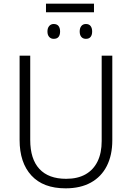

<svg xmlns="http://www.w3.org/2000/svg" viewBox="-20 -1018 720 1048"><path d="M493 -998V-951H231V-998ZM273 -887Q291 -887 299.5 -876Q308 -865 308 -846Q308 -827 299.5 -816.5Q291 -806 273 -806Q258 -806 248.5 -816.5Q239 -827 239 -846Q239 -865 248.5 -876Q258 -887 273 -887ZM449 -887Q466 -887 474.5 -876Q483 -865 483 -846Q483 -827 474.5 -816.5Q466 -806 449 -806Q433 -806 424 -816.5Q415 -827 415 -846Q415 -865 424 -876Q433 -887 449 -887ZM593 -252Q593 -171 563 -112Q533 -53 476 -21.5Q419 10 338 10Q216 10 151.5 -60Q87 -130 87 -254V-714H145V-254Q145 -150 195 -96Q245 -42 341 -42Q404 -42 447 -66.5Q490 -91 512.5 -137Q535 -183 535 -248V-714H593Z"/></svg>

Font: Noto Sans Display Light
Style: Regular
Weight: 300
Designer: Monotype Design Team
Foundry: Monotype Imaging Inc.
Version: Version 2.003